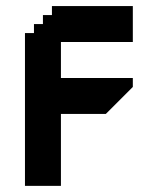

<svg xmlns="http://www.w3.org/2000/svg" viewBox="-20 -603 482 623"><path d="M411 -466.7V-583.3H148.5V-554.2H119.3V-525H90.2V-495.8H61V0H177.7V-233.4H323.5L411 -320.9V-350H177.7V-466.7Z"/></svg>

Font: Stepalange Short
Style: Regular
Weight: 400
Designer: Szymon Furjan
Version: Version 1.001;Fontself Maker 3.5.8